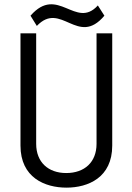

<svg xmlns="http://www.w3.org/2000/svg" viewBox="-20 -854 606 881"><path d="M423 -194C423 -110 368 -60 284 -60C201 -60 146 -110 146 -194V-701H74V-186C74 -39 186 7 285 7C384 7 495 -39 495 -186V-701H423ZM429 -829C327 -717 245 -925 120 -782L149 -735C260 -852 337 -637 459 -782Z"/></svg>

Font: Advent Pro
Style: Medium
Weight: 500
Designer: Andreas Kalpakidis
Foundry: Andreas Kalpakidis
Version: Version 2.002 2008